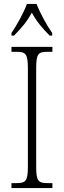

<svg xmlns="http://www.w3.org/2000/svg" viewBox="-20 -951 324 971"><path d="M38 -784V-771H51C90 -811 116 -841 141 -887C166 -841 192 -811 231 -771H244V-784C217 -822 182 -886 165 -931H116C100 -886 64 -822 38 -784ZM38 0H245V-25H221C173 -25 163 -36 163 -109V-605C163 -679 173 -689 221 -689H245V-714H38V-689H63C110 -689 121 -679 121 -605V-109C121 -35 110 -25 63 -25H38Z"/></svg>

Font: Noto Serif Devanagari Condensed ExtraLight
Style: Regular
Weight: 200
Width: 3
Designer: Universal Thirst, Indian Type Foundry and the Monotype Design Team
Foundry: Monotype Imaging Inc.
Version: Version 2.004